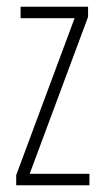

<svg xmlns="http://www.w3.org/2000/svg" viewBox="-20 -549 307 569"><path d="M245 0H28V-30L201 -495H41V-529H241V-499L68 -34H245Z"/></svg>

Font: Noto Sans Lao ExtraCondensed ExtraLight
Style: Regular
Weight: 200
Width: 2
Designer: Monotype Design Team
Foundry: Monotype Imaging Inc.
Version: Version 2.003; ttfautohint (v1.8.4.7-5d5b)